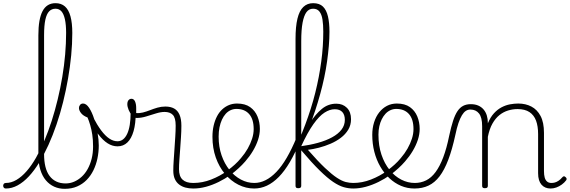

<svg xmlns="http://www.w3.org/2000/svg" viewBox="-94 -1172 3594 1211"><path d="M-57 17Q-66 17 -70 11.5Q-74 6 -74 -0.5Q-74 -7 -70 -12.5Q-66 -18 -57 -18Q-23 -18 10 -37.5Q43 -57 74 -92.5Q105 -128 133 -177Q161 -226 186 -285Q211 -344 232 -409.5Q253 -475 270 -545.5Q287 -616 299 -687.5Q311 -759 317 -829Q323 -899 323 -964Q323 -973 329 -977.5Q335 -982 342.5 -982Q350 -982 356 -977.5Q362 -973 362 -964Q362 -895 355 -822.5Q348 -750 335 -675.5Q322 -601 304 -528.5Q286 -456 262.5 -387Q239 -318 211.5 -257.5Q184 -197 153 -146.5Q122 -96 88 -59.5Q54 -23 17.5 -3Q-19 17 -57 17ZM314 19Q278 19 248 5.5Q218 -8 195.5 -34.5Q173 -61 160.5 -101Q148 -141 148 -193V-949Q148 -1052 174.5 -1102Q201 -1152 256 -1152Q292 -1152 315.5 -1131.5Q339 -1111 350.5 -1069Q362 -1027 362 -964Q362 -955 356 -950Q350 -945 342.5 -945Q335 -945 329 -950Q323 -955 323 -964Q323 -1016 315.5 -1050Q308 -1084 293.5 -1100.5Q279 -1117 256 -1117Q232 -1117 216 -1100.5Q200 -1084 192 -1047.5Q184 -1011 184 -949V-200Q184 -155 192.5 -120.5Q201 -86 218.5 -62.5Q236 -39 261.5 -27Q287 -15 320 -15Q348 -15 373.5 -26Q399 -37 421 -57Q443 -77 459 -106Q475 -135 484 -170.5Q493 -206 493 -248Q493 -290 488 -323Q483 -356 475 -383Q467 -410 458 -431Q430 -442 417 -459Q404 -476 404 -491Q404 -502 411 -510.5Q418 -519 430 -519Q450 -519 468 -492Q486 -465 499.5 -423Q513 -381 521 -336Q529 -291 529 -255Q529 -213 520.5 -172.5Q512 -132 495 -97.5Q478 -63 452.5 -37Q427 -11 392.5 4Q358 19 314 19Z M647 -249Q615 -249 585 -268Q555 -287 526.5 -324.5Q498 -362 468 -419Q463 -430 467.5 -436Q472 -442 480 -442.5Q488 -443 492 -435Q519 -383 544.5 -349Q570 -315 595.5 -298Q621 -281 647 -281Q686 -281 708 -327.5Q730 -374 730 -463Q730 -471 735 -475Q740 -479 746 -478.5Q752 -478 757 -473Q762 -468 762 -459Q762 -392 748.5 -345Q735 -298 709.5 -273.5Q684 -249 647 -249Z M1124 17Q1098 17 1075.5 11Q1053 5 1035.5 -8.5Q1018 -22 1008.5 -43.5Q999 -65 999 -95Q999 -124 1001.5 -159.5Q1004 -195 1006.5 -233.5Q1009 -272 1011.5 -309.5Q1014 -347 1014 -380Q1014 -429 996 -447.5Q978 -466 944 -466Q920 -466 889.5 -456.5Q859 -447 828 -437.5Q797 -428 768 -428Q753 -428 739.5 -443Q726 -458 717.5 -478.5Q709 -499 709 -515Q709 -525 712 -532.5Q715 -540 721 -544.5Q727 -549 735 -549Q750 -549 757.5 -532.5Q765 -516 765 -491Q765 -483 765 -475Q765 -467 765 -459Q786 -457 807.5 -462.5Q829 -468 852 -477Q875 -486 899 -493Q923 -500 949 -500Q982 -500 1004.5 -487.5Q1027 -475 1038.5 -448Q1050 -421 1050 -379Q1050 -344 1047.5 -307Q1045 -270 1042.5 -233.5Q1040 -197 1037.5 -164.5Q1035 -132 1035 -105Q1035 -60 1057.5 -39Q1080 -18 1124 -18Q1133 -18 1137.5 -12.5Q1142 -7 1142 -0.5Q1142 6 1137.5 11.5Q1133 17 1124 17Z M1126 17Q1117 17 1112 11.5Q1107 6 1107 -0.5Q1107 -7 1112 -12.5Q1117 -18 1126 -18Q1182 -18 1237.5 -39.5Q1293 -61 1340 -95Q1345 -98 1350 -96Q1355 -94 1359 -89Q1363 -84 1364 -78Q1365 -72 1360 -69Q1325 -44 1285.5 -24.5Q1246 -5 1205.5 6Q1165 17 1126 17Z M1343 -98Q1366 -115 1387 -134Q1408 -153 1426 -175Q1451 -204 1468.5 -235Q1486 -266 1496 -297Q1506 -328 1506 -358Q1506 -420 1477.5 -452.5Q1449 -485 1397 -485Q1388 -485 1383.5 -490Q1379 -495 1380 -502Q1381 -509 1386.5 -514Q1392 -519 1401 -519Q1452 -519 1483.5 -496.5Q1515 -474 1530 -437.5Q1545 -401 1545 -359Q1545 -325 1533.5 -290Q1522 -255 1501.5 -220.5Q1481 -186 1453 -154Q1434 -132 1411 -111Q1388 -90 1363 -71Z M1509 17Q1457 17 1409.5 -7Q1362 -31 1325 -75Q1288 -119 1267 -178.5Q1246 -238 1246 -309Q1246 -347 1253.5 -379.5Q1261 -412 1274.5 -438Q1288 -464 1307.5 -482Q1327 -500 1350.5 -509.5Q1374 -519 1401 -519Q1410 -519 1414.5 -514Q1419 -509 1418 -502Q1417 -495 1411.5 -490Q1406 -485 1397 -485Q1378 -485 1360.5 -477Q1343 -469 1329.5 -454Q1316 -439 1306 -417.5Q1296 -396 1290.5 -369Q1285 -342 1285 -310Q1285 -246 1303.5 -192.5Q1322 -139 1353.5 -100Q1385 -61 1425.5 -39.5Q1466 -18 1510 -18Q1546 -18 1581 -35.5Q1616 -53 1649.5 -88Q1683 -123 1714.5 -177Q1746 -231 1776 -303Q1780 -313 1787.5 -312.5Q1795 -312 1800.5 -305Q1806 -298 1802 -290Q1769 -209 1735 -151Q1701 -93 1664.5 -56Q1628 -19 1589.5 -1Q1551 17 1509 17Z M1787 15Q1778 15 1774 11.5Q1770 8 1770 0V-927Q1770 -1004 1782 -1054Q1794 -1104 1819 -1128Q1844 -1152 1881 -1152Q1921 -1152 1943 -1130.5Q1965 -1109 1974.5 -1068.5Q1984 -1028 1984 -972Q1984 -929 1980 -882Q1976 -835 1969 -785Q1962 -735 1951 -683Q1940 -631 1925.5 -578.5Q1911 -526 1893.5 -473Q1876 -420 1855.5 -369Q1835 -318 1811 -268L1792 -289Q1813 -337 1831.5 -386.5Q1850 -436 1866 -486.5Q1882 -537 1894.5 -587Q1907 -637 1916.5 -687Q1926 -737 1932.5 -785.5Q1939 -834 1942 -881Q1945 -928 1945 -972Q1945 -1016 1940 -1048.5Q1935 -1081 1921 -1099Q1907 -1117 1881 -1117Q1855 -1117 1839 -1095.5Q1823 -1074 1814.5 -1029Q1806 -984 1806 -913V0Q1806 8 1801.5 11.5Q1797 15 1787 15ZM2134 17Q2104 17 2074 8.5Q2044 0 2007.5 -24.5Q1971 -49 1922 -97Q1873 -145 1806 -224H1800V-249Q1860 -257 1911 -271Q1962 -285 2000.5 -306Q2039 -327 2060 -354.5Q2081 -382 2081 -416Q2081 -448 2065 -465.5Q2049 -483 2017 -483Q1986 -483 1952.5 -461.5Q1919 -440 1882.5 -388.5Q1846 -337 1805 -248L1799 -286Q1829 -346 1862.5 -399Q1896 -452 1936 -485Q1976 -518 2027 -518Q2068 -518 2094 -492Q2120 -466 2120 -420Q2120 -383 2102.5 -354Q2085 -325 2056 -303Q2027 -281 1991 -265.5Q1955 -250 1918 -240.5Q1881 -231 1848 -227Q1911 -155 1955.5 -113Q2000 -71 2031.5 -50.5Q2063 -30 2087 -24Q2111 -18 2134 -18Q2144 -18 2149 -12.5Q2154 -7 2154 -0.5Q2154 6 2149 11.5Q2144 17 2134 17Z M2134 17Q2125 17 2120 11.5Q2115 6 2115 -0.5Q2115 -7 2120 -12.5Q2125 -18 2134 -18Q2190 -18 2245.5 -39.5Q2301 -61 2348 -95Q2353 -98 2358 -96Q2363 -94 2367 -89Q2371 -84 2372 -78Q2373 -72 2368 -69Q2333 -44 2293.5 -24.5Q2254 -5 2213.5 6Q2173 17 2134 17Z M2351 -98Q2374 -115 2395 -134Q2416 -153 2434 -175Q2459 -204 2476.5 -235Q2494 -266 2504 -297Q2514 -328 2514 -358Q2514 -420 2485.5 -452.5Q2457 -485 2405 -485Q2396 -485 2391.5 -490Q2387 -495 2388 -502Q2389 -509 2394.5 -514Q2400 -519 2409 -519Q2460 -519 2491.5 -496.5Q2523 -474 2538 -437.5Q2553 -401 2553 -359Q2553 -325 2541.5 -290Q2530 -255 2509.5 -220.5Q2489 -186 2461 -154Q2442 -132 2419 -111Q2396 -90 2371 -71Z M2520 17Q2475 17 2435 0Q2395 -17 2362 -48Q2329 -79 2304.5 -121.5Q2280 -164 2267 -214.5Q2254 -265 2254 -321Q2254 -364 2265.5 -400.5Q2277 -437 2298 -463.5Q2319 -490 2347 -504.5Q2375 -519 2409 -519Q2418 -519 2422.5 -514Q2427 -509 2426 -502Q2425 -495 2419.5 -490Q2414 -485 2405 -485Q2386 -485 2368.5 -477Q2351 -469 2337.5 -454.5Q2324 -440 2314 -420Q2304 -400 2298.5 -375.5Q2293 -351 2293 -323Q2293 -253 2312 -196.5Q2331 -140 2363.5 -100Q2396 -60 2437 -39Q2478 -18 2522 -18Q2561 -18 2594 -34.5Q2627 -51 2653.5 -87Q2680 -123 2701.5 -179.5Q2723 -236 2739 -315Q2751 -371 2763.5 -409.5Q2776 -448 2791.5 -471Q2807 -494 2827.5 -504.5Q2848 -515 2875 -515Q2884 -515 2888.5 -510Q2893 -505 2892.5 -498Q2892 -491 2886.5 -486Q2881 -481 2872 -481Q2857 -481 2844 -472.5Q2831 -464 2819.5 -445Q2808 -426 2797.5 -395.5Q2787 -365 2778 -321Q2758 -229 2733.5 -164.5Q2709 -100 2678.5 -60Q2648 -20 2609 -1.5Q2570 17 2520 17Z M2964 15Q2955 15 2951 11.5Q2947 8 2947 0V-376Q2947 -431 2927.5 -456Q2908 -481 2873 -481Q2866 -481 2862.5 -486Q2859 -491 2859 -498Q2859 -505 2863.5 -510Q2868 -515 2875 -515Q2903 -515 2923 -506Q2943 -497 2956.5 -481Q2970 -465 2976.5 -443.5Q2983 -422 2983 -397V-394Q2999 -433 3021.5 -457.5Q3044 -482 3070 -495.5Q3096 -509 3123 -514Q3150 -519 3175 -519Q3221 -519 3257.5 -500Q3294 -481 3315.5 -440.5Q3337 -400 3337 -334V-93Q3337 -69 3341.5 -52.5Q3346 -36 3356.5 -27Q3367 -18 3384 -18Q3395 -18 3406 -21Q3417 -24 3429 -32Q3441 -40 3452 -53Q3457 -59 3462 -60Q3467 -61 3473 -55Q3478 -51 3479.5 -46Q3481 -41 3477 -35Q3466 -20 3449.5 -8Q3433 4 3415 10.5Q3397 17 3378 17Q3361 17 3346.5 11Q3332 5 3321.5 -7Q3311 -19 3305.5 -37Q3300 -55 3300 -80V-326Q3300 -376 3287 -411Q3274 -446 3245.5 -465Q3217 -484 3170 -484Q3140 -484 3110.5 -475Q3081 -466 3056 -446Q3031 -426 3012 -392.5Q2993 -359 2983 -309V0Q2983 8 2978.5 11.5Q2974 15 2964 15Z"/></svg>

Font: Playwrite CL Thin
Style: Regular
Weight: 100
Designer: Veronika Burian, José Scaglione
Foundry: TypeTogether
Version: Version 1.002